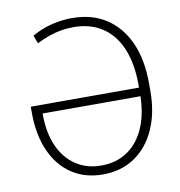

<svg xmlns="http://www.w3.org/2000/svg" viewBox="-83 -813 843 900"><g transform="rotate(-10 338.5 -363.5)"><path d="M335.4 9.8Q251 9.8 188.2 -31.7Q125.5 -73.2 91.1 -150.4Q56.6 -227.5 56.6 -334V-361.8H591.8V-320.8H106V-314.5Q106 -228 134.5 -164.6Q163.1 -101.1 214.6 -66.9Q266.1 -32.7 335 -32.7Q409.2 -32.7 462.4 -70.1Q515.6 -107.4 543.9 -176Q572.3 -244.6 571.8 -337.9V-372.6Q572.3 -474.1 542.5 -546.1Q512.7 -618.2 455.8 -656.2Q398.9 -694.3 317.4 -694.3Q287.6 -694.3 259.3 -689.5Q231 -684.6 201.9 -674.6Q172.9 -664.6 141.6 -648.9L127 -687Q154.8 -703.6 185.8 -714.6Q216.8 -725.6 250.5 -731.4Q284.2 -737.3 318.8 -737.3Q413.1 -737.3 480.7 -693.4Q548.3 -649.4 585 -567.9Q621.6 -486.3 621.6 -372.6V-337.4Q621.6 -233.4 586.4 -155.3Q551.3 -77.1 487.3 -33.7Q423.3 9.8 335.4 9.8Z"/></g></svg>

Font: Inter Tight ExtraLight
Style: Regular
Weight: 250
Designer: Rasmus Andersson
Foundry: rsms
Version: Version 3.004